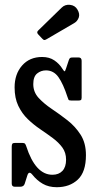

<svg xmlns="http://www.w3.org/2000/svg" viewBox="-20 -770 404 802"><path d="M262 -364.5Q244 -420 224 -448Q204 -476 172 -476Q151 -476 135 -463Q119 -450 119 -418.5Q119 -385.5 141.2 -361.2Q163.5 -337 196.2 -315Q229 -293 261.8 -267.5Q294.5 -242 316.8 -207.2Q339 -172.5 339 -122Q339 -51.5 305 -19.8Q271 12 217 12Q183.5 12 158.8 -2.2Q134 -16.5 115 -40.5Q101 -57.5 94.5 -38L83 -2Q79 10 64.5 10H41.5Q29 10 29 -3.5V-157.5Q29 -166.5 31.8 -169.8Q34.5 -173 43 -173H73.5Q82 -173 84.8 -169.2Q87.5 -165.5 89.5 -159.5Q128 -40 199 -40Q225.5 -40 240.8 -56.2Q256 -72.5 256 -103Q256 -132.5 240.5 -153.8Q225 -175 200.5 -193.2Q176 -211.5 148.5 -230Q121 -248.5 96.5 -272Q72 -295.5 56.5 -327.8Q41 -360 41 -405Q41 -460.5 72.2 -496.2Q103.5 -532 156 -532Q186 -532 207 -517.8Q228 -503.5 240.5 -483Q246.5 -473.5 249.2 -472.2Q252 -471 256 -484.5L267.5 -519Q270 -526 273 -528Q276 -530 285.5 -530H308Q321 -530 321 -516V-362.5Q321 -354.5 318 -352.2Q315 -350 306.5 -350H278.5Q268 -350 266.2 -353.5Q264.5 -357 262 -364.5ZM156.5 -608.5 139.5 -626.5Q131.5 -635 139.5 -642.5L237.5 -738Q251.5 -752 272.5 -749.8Q293.5 -747.5 303.5 -730Q314.5 -711.5 308.8 -696.2Q303 -681 290 -673.5L176 -607Q169.5 -603 165.8 -602.8Q162 -602.5 156.5 -608.5Z"/></svg>

Font: Besley* Condensed
Style: Regular
Weight: 400
Width: 3
Designer: Owen Earl
Foundry: indestructible type*
Version: Version 3.000; ttfautohint (v1.8.3)